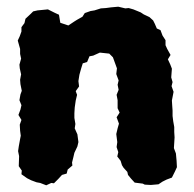

<svg xmlns="http://www.w3.org/2000/svg" viewBox="-20 -539 580 573"><path d="M72 -498 79 -505 92 -508 123 -511 143 -501 156 -495 160 -471 184 -463 202 -475 210 -480 226 -489 233 -500 250 -506 262 -508 281 -514 296 -515 311 -517 333 -519 354 -514 364 -515 378 -511 400 -502 409 -496 426 -488 437 -478 442 -468 448 -454 459 -449 465 -433 474 -419V-404L479 -393L489 -375L481 -362L488 -347L493 -334L491 -308L495 -294L492 -282L498 -265L493 -239L494 -223L495 -209V-193L497 -177L500 -160V-145L501 -129L500 -113L499 -97L505 -81L507 -59L508 -40L502 -27L493 -9L477 -3L465 3L453 11L430 13L412 12L406 9L382 6L371 -6L362 -17L360 -26L349 -38L344 -46L340 -59L330 -72L333 -85L328 -100L330 -115L327 -139L331 -156L335 -170L328 -189L337 -203L331 -216V-240L328 -256L334 -271L331 -286L334 -299L327 -318L329 -335L321 -357L317 -368L306 -379L278 -382L258 -373L247 -371L240 -354L227 -350L222 -334L217 -316L214 -297L216 -281L206 -267L210 -256L206 -239L203 -218L202 -201V-187L205 -169L203 -156L211 -138L214 -115L211 -102L202 -83L199 -70L195 -54L196 -45L182 -33L179 -21L165 -17L154 -5L141 8L133 7L118 14L100 7L89 5L73 -1L61 -7L44 -19L45 -30L36 -43L37 -73L34 -88L36 -102L40 -124L42 -134L40 -149L39 -167L44 -181L35 -196L41 -212L44 -225L38 -240L41 -257L45 -268L41 -288L40 -301L43 -317L39 -335L38 -346L43 -364L40 -378V-393L33 -418L39 -431L44 -445V-458L53 -470L56 -483Z"/></svg>

Font: Winky Rough
Style: Bold
Weight: 700
Designer: Simon Atzbach
Foundry: typofactur
Version: Version 1.206; ttfautohint (v1.8.4.7-5d5b)